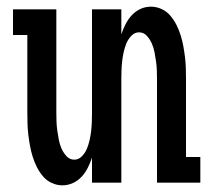

<svg xmlns="http://www.w3.org/2000/svg" viewBox="-20 -548 640 576"><path d="M167 8Q151 8 135.5 1Q120 -6 109 -19Q98 -32 90.5 -47Q83 -62 78 -78Q73 -94 70 -110.5Q67 -127 65 -143.5Q63 -160 62.5 -176.5Q62 -193 62 -210V-443H19V-520H149V-210Q149 -196 149.5 -182.5Q150 -169 152 -155.5Q154 -142 156.5 -128.5Q159 -115 164.5 -102.5Q170 -90 179.5 -79.5Q189 -69 203 -69Q216 -69 226 -79.5Q236 -90 241 -102.5Q246 -115 249 -128.5Q252 -142 253.5 -155.5Q255 -169 255.5 -182.5Q256 -196 256 -210V-520H344V-445Q349 -460 356.5 -475Q364 -490 375 -502Q386 -514 401 -521Q416 -528 433 -528Q449 -528 464.5 -521Q480 -514 491 -501Q502 -488 509.5 -473Q517 -458 522 -442Q527 -426 530 -409.5Q533 -393 535 -376.5Q537 -360 537.5 -343.5Q538 -327 538 -310V-77H581V0H451V-310Q451 -324 450.5 -337.5Q450 -351 448 -364.5Q446 -378 443.5 -391.5Q441 -405 435.5 -417.5Q430 -430 420.5 -440.5Q411 -451 397 -451Q384 -451 374 -440.5Q364 -430 359 -417.5Q354 -405 351 -391.5Q348 -378 346.5 -364.5Q345 -351 344.5 -337.5Q344 -324 344 -310V0H256V-75Q251 -60 243.5 -45Q236 -30 225 -18Q214 -6 199 1Q184 8 167 8Z"/></svg>

Font: Iosevka HT Medium Extended
Style: Regular
Weight: 500
Width: 7
Monospace: yes
Designer: Belleve Invis
Foundry: Belleve Invis
Version: Version 32.3.0; ttfautohint (v1.8.4)